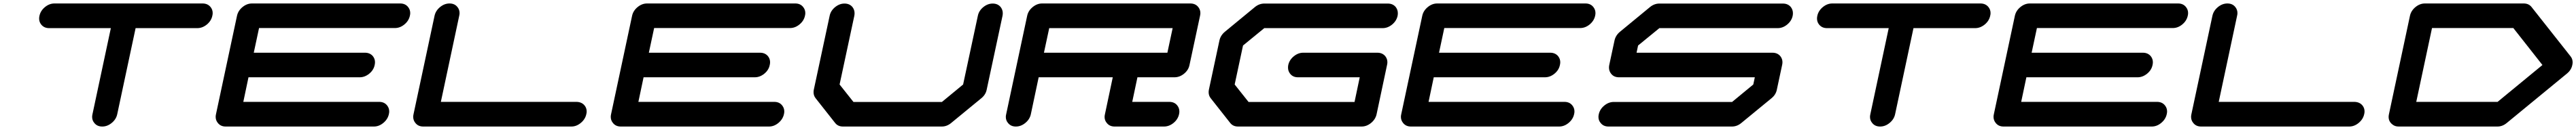

<svg xmlns="http://www.w3.org/2000/svg" viewBox="-20 -729 14786 749"><path d="M1142.6 -709Q1171.9 -709 1188.5 -688.5Q1200.7 -673.3 1200.7 -653.8Q1200.7 -646.5 1198.7 -638.2Q1192.4 -608.4 1167 -587.6Q1141.6 -566.9 1112.3 -566.9H758.3L652.8 -70.8Q646.5 -41.5 621.3 -20.8Q596.2 0 566.9 0Q537.1 0 521 -21Q508.8 -35.6 508.8 -55.2Q508.8 -62.5 510.7 -70.8L616.2 -566.9H262.2Q232.9 -566.9 216.3 -587.9Q204.6 -602.5 204.6 -622.1Q204.6 -629.9 206.5 -638.2Q212.9 -667.5 238 -688.2Q263.2 -709 292.5 -709Z M2156.2 -142.1Q2185.5 -142.1 2201.7 -121.6Q2213.9 -106.4 2213.9 -86.9Q2213.9 -79.6 2211.9 -71.3Q2205.6 -42 2180.4 -21Q2155.3 0 2126 0H1275.4Q1246.1 0 1230 -21Q1217.8 -36.1 1217.8 -55.7Q1217.8 -63 1219.7 -71.3L1340.3 -638.2Q1346.7 -667.5 1371.8 -688.2Q1397 -709 1426.3 -709H2276.9Q2306.2 -709 2322.3 -688.5Q2334.5 -673.3 2334.5 -653.8Q2334.5 -646.5 2332.5 -638.2Q2326.2 -608.9 2301 -588.1Q2275.9 -567.4 2246.6 -567.4H1466.8L1436.5 -425.3H2074.7Q2104 -425.3 2120.6 -404.8Q2132.3 -389.6 2132.3 -370.6Q2132.3 -362.8 2130.4 -354.5Q2124.5 -325.2 2099.1 -304.4Q2073.7 -283.7 2044.4 -283.7H1406.2L1376.5 -142.1Z M3289.6 -142.1Q3319.3 -141.1 3335.4 -121.1Q3347.2 -106.4 3347.2 -86.9Q3347.2 -79.6 3345.2 -71.3Q3338.9 -42 3313.7 -21Q3288.6 0 3259.3 0H2409.2Q2379.9 0 2363.8 -21Q2351.6 -36.1 2351.6 -55.7Q2351.6 -63 2353.5 -71.3L2474.1 -638.2Q2480.5 -667.5 2505.6 -688.2Q2530.8 -709 2560.1 -709Q2589.4 -709 2605.5 -688.5Q2617.7 -673.3 2617.7 -653.8Q2617.7 -646.5 2615.7 -638.2L2510.3 -142.1Z M4423.8 -142.1Q4453.1 -142.1 4469.2 -121.6Q4481.4 -106.4 4481.4 -86.9Q4481.4 -79.6 4479.5 -71.3Q4473.1 -42 4448 -21Q4422.9 0 4393.6 0H3543Q3513.7 0 3497.6 -21Q3485.4 -36.1 3485.4 -55.7Q3485.4 -63 3487.3 -71.3L3607.9 -638.2Q3614.3 -667.5 3639.4 -688.2Q3664.6 -709 3693.8 -709H4544.4Q4573.7 -709 4589.8 -688.5Q4602.1 -673.3 4602.1 -653.8Q4602.1 -646.5 4600.1 -638.2Q4593.8 -608.9 4568.6 -588.1Q4543.5 -567.4 4514.2 -567.4H3734.4L3704.1 -425.3H4342.3Q4371.6 -425.3 4388.2 -404.8Q4399.9 -389.6 4399.9 -370.6Q4399.9 -362.8 4397.9 -354.5Q4392.1 -325.2 4366.7 -304.4Q4341.3 -283.7 4312 -283.7H3673.8L3644 -142.1Z M5643.1 -212.4Q5637.2 -183.1 5611.8 -162.6L5439.9 -21Q5415 0 5385.3 0H4818.4Q4789.1 0 4772.9 -21L4661.6 -162.6Q4649.4 -177.7 4649.4 -197.8Q4649.4 -204.6 4650.9 -212.4L4741.7 -637.7Q4747.6 -667 4772.7 -687.7Q4797.9 -708.5 4827.1 -708.5Q4856.4 -708.5 4873 -688Q4884.8 -672.4 4884.8 -652.8Q4884.8 -645.5 4883.3 -637.7L4798.8 -242.2L4878.4 -141.6H5386.2L5507.8 -242.2L5592.3 -637.7Q5598.1 -667 5623.3 -687.7Q5648.4 -708.5 5677.7 -708.5Q5707 -708.5 5723.6 -688Q5735.4 -672.4 5735.4 -652.8Q5735.4 -645.5 5733.9 -637.7Z M6680.2 -425.3 6710.4 -566.9H6002L5971.7 -425.3ZM6811.5 -709Q6841.3 -709 6857.4 -688.5Q6869.6 -673.3 6869.6 -653.8Q6869.6 -646.5 6867.7 -638.2L6807.1 -354.5Q6801.3 -325.2 6775.9 -304.4Q6750.5 -283.7 6720.7 -283.7H6508.3L6478.5 -142.1H6690.9Q6720.7 -142.1 6736.8 -121.6Q6749 -106.4 6749 -86.4Q6749 -79.1 6747.1 -70.8Q6740.7 -41.5 6715.6 -20.8Q6690.4 0 6660.6 0H6377.4Q6348.1 0 6332 -21Q6319.8 -35.6 6319.8 -55.2Q6319.8 -62.5 6321.8 -70.8L6366.7 -283.7H5941.4L5896.5 -70.8Q5890.1 -41.5 5865 -20.8Q5839.8 0 5810.5 0Q5781.2 0 5765.1 -21Q5752.9 -35.6 5752.9 -55.2Q5752.9 -62.5 5754.9 -70.8L5875.5 -638.2Q5881.8 -667.5 5907 -688.2Q5932.1 -709 5961.4 -709Z M7940.9 -354.5 7880.9 -70.8Q7874.5 -41.5 7849.4 -20.8Q7824.2 0 7794.9 0H7085.9Q7056.6 0 7040.5 -21L6929.2 -162.6Q6917 -177.7 6917 -197.8Q6917 -204.6 6918.5 -212.4L6979 -496.1Q6985.4 -525.4 7010.7 -546.4L7182.1 -688Q7207 -708.5 7236.3 -708.5H7945.3Q7974.6 -708.5 7991.2 -688Q8002.9 -672.4 8002.9 -652.8Q8002.9 -645.5 8001.5 -637.7Q7995.1 -608.4 7970 -587.6Q7944.8 -566.9 7915.5 -566.9H7236.3L7114.3 -466.8L7066.4 -242.2L7146 -141.6H7754.4L7784.2 -283.7H7429.7Q7400.4 -283.7 7384.3 -304.7Q7372.6 -319.8 7372.6 -339.4Q7372.6 -346.7 7374 -354.5Q7380.4 -383.8 7405.5 -404.5Q7430.7 -425.3 7460 -425.3H7885.3Q7914.6 -425.3 7931.2 -404.8Q7942.9 -389.6 7942.9 -370.6Q7942.9 -362.8 7940.9 -354.5Z M8959 -142.1Q8988.3 -142.1 9004.4 -121.6Q9016.6 -106.4 9016.6 -86.9Q9016.6 -79.6 9014.6 -71.3Q9008.3 -42 8983.2 -21Q8958 0 8928.7 0H8078.1Q8048.8 0 8032.7 -21Q8020.5 -36.1 8020.5 -55.7Q8020.5 -63 8022.5 -71.3L8143.1 -638.2Q8149.4 -667.5 8174.6 -688.2Q8199.7 -709 8229 -709H9079.6Q9108.9 -709 9125 -688.5Q9137.2 -673.3 9137.2 -653.8Q9137.2 -646.5 9135.3 -638.2Q9128.9 -608.9 9103.8 -588.1Q9078.6 -567.4 9049.3 -567.4H8269.5L8239.3 -425.3H8877.4Q8906.7 -425.3 8923.3 -404.8Q8935.1 -389.6 8935.1 -370.6Q8935.1 -362.8 8933.1 -354.5Q8927.2 -325.2 8901.9 -304.4Q8876.5 -283.7 8847.2 -283.7H8209L8179.2 -142.1Z M10208.5 -354.5 10178.2 -212.4Q10172.4 -183.1 10147 -162.6L9975.1 -21Q9950.2 0 9920.4 0H9211.9Q9182.6 0 9166.5 -21Q9154.3 -35.6 9154.3 -55.2Q9154.3 -62.5 9156.2 -70.8Q9162.6 -100.1 9187.7 -120.8Q9212.9 -141.6 9242.2 -141.6H9921.4L10043 -242.2L10051.8 -283.7H9272Q9242.7 -283.7 9226.6 -304.7Q9214.8 -319.8 9214.8 -339.4Q9214.8 -346.7 9216.3 -354.5L9246.6 -496.1Q9252.9 -525.4 9278.3 -546.4L9449.7 -688Q9474.6 -708.5 9503.9 -708.5H10212.9Q10242.2 -708.5 10258.8 -688Q10270.5 -672.4 10270.5 -652.8Q10270.5 -645.5 10269 -637.7Q10262.7 -608.4 10237.5 -587.6Q10212.4 -566.9 10183.1 -566.9H9503.9L9381.8 -466.8L9373 -425.3H10152.8Q10182.1 -425.3 10198.7 -404.8Q10210.4 -389.6 10210.4 -370.6Q10210.4 -362.8 10208.5 -354.5Z M11346.7 -709Q11376 -709 11392.6 -688.5Q11404.8 -673.3 11404.8 -653.8Q11404.8 -646.5 11402.8 -638.2Q11396.5 -608.4 11371.1 -587.6Q11345.7 -566.9 11316.4 -566.9H10962.4L10856.9 -70.8Q10850.6 -41.5 10825.4 -20.8Q10800.3 0 10771 0Q10741.2 0 10725.1 -21Q10712.9 -35.6 10712.9 -55.2Q10712.9 -62.5 10714.8 -70.8L10820.3 -566.9H10466.3Q10437 -566.9 10420.4 -587.9Q10408.7 -602.5 10408.7 -622.1Q10408.7 -629.9 10410.6 -638.2Q10417 -667.5 10442.1 -688.2Q10467.3 -709 10496.6 -709Z M12360.4 -142.1Q12389.6 -142.1 12405.8 -121.6Q12418 -106.4 12418 -86.9Q12418 -79.6 12416 -71.3Q12409.7 -42 12384.5 -21Q12359.4 0 12330.1 0H11479.5Q11450.2 0 11434.1 -21Q11421.9 -36.1 11421.9 -55.7Q11421.9 -63 11423.8 -71.3L11544.4 -638.2Q11550.8 -667.5 11575.9 -688.2Q11601.1 -709 11630.4 -709H12481Q12510.3 -709 12526.4 -688.5Q12538.6 -673.3 12538.6 -653.8Q12538.6 -646.5 12536.6 -638.2Q12530.3 -608.9 12505.1 -588.1Q12480 -567.4 12450.7 -567.4H11670.9L11640.6 -425.3H12278.8Q12308.1 -425.3 12324.7 -404.8Q12336.4 -389.6 12336.4 -370.6Q12336.4 -362.8 12334.5 -354.5Q12328.6 -325.2 12303.2 -304.4Q12277.8 -283.7 12248.5 -283.7H11610.4L11580.6 -142.1Z M13493.7 -142.1Q13523.4 -141.1 13539.6 -121.1Q13551.3 -106.4 13551.3 -86.9Q13551.3 -79.6 13549.3 -71.3Q13543 -42 13517.8 -21Q13492.7 0 13463.4 0H12613.3Q12584 0 12567.9 -21Q12555.7 -36.1 12555.7 -55.7Q12555.7 -63 12557.6 -71.3L12678.2 -638.2Q12684.6 -667.5 12709.7 -688.2Q12734.9 -709 12764.2 -709Q12793.5 -709 12809.6 -688.5Q12821.8 -673.3 12821.8 -653.8Q12821.8 -646.5 12819.8 -638.2L12714.4 -142.1Z M14314.9 -142.1 14572.3 -354.5 14405.3 -567.4H13938.5L13848.1 -142.1ZM14733.4 -404.8Q14745.6 -389.6 14745.6 -370.1Q14745.6 -362.8 14743.7 -354.5Q14737.8 -325.2 14712.4 -304.7L14368.2 -21Q14343.3 0 14314 0H13747.1Q13726.6 0 13712.9 -10.7Q13689.5 -27.8 13689.5 -55.2Q13689.5 -63 13691.4 -71.3L13812 -638.2Q13818.4 -667.5 13843.5 -688.2Q13868.7 -709 13897.9 -709H14464.8Q14494.1 -709 14510.3 -688Z"/></svg>

Font: Robtronika
Style: Italic
Weight: 400
Italic angle: -12°
Designer: GGBot
Version: 1.00